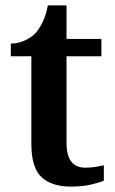

<svg xmlns="http://www.w3.org/2000/svg" viewBox="-20 -680 425 710"><path d="M242 10Q171 10 133.5 -25Q96 -60 96 -147V-472H20V-519Q47 -519 71 -530Q95 -541 111 -557Q126 -574 138 -599Q150 -624 157 -660H226V-536H355V-472H226V-152Q226 -105 243.5 -82.5Q261 -60 295 -60Q315 -60 331.5 -62.5Q348 -65 364 -69V-12Q349 -5 316.5 2.5Q284 10 242 10Z"/></svg>

Font: Noto Serif Gujarati SemiBold
Style: Regular
Weight: 600
Version: Version 2.102